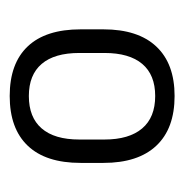

<svg xmlns="http://www.w3.org/2000/svg" viewBox="-13 -673 372 386"><g transform="rotate(-90 173.0 -480.0)"><path d="M173 -315Q107.5 -315 73 -351.8Q38.5 -388.5 38.5 -458V-504Q38.5 -574 73 -610.2Q107.5 -646.5 173 -646.5Q238.5 -646.5 272.8 -610.2Q307 -574 307 -504V-458Q307 -388.5 272.5 -351.8Q238 -315 173 -315ZM173 -354Q215.5 -354 237.5 -380Q259.5 -406 259.5 -456V-506.5Q259.5 -556.5 237.5 -582.2Q215.5 -608 173 -608Q130 -608 107.8 -582.2Q85.5 -556.5 85.5 -506.5V-456Q85.5 -406.5 107.8 -380.2Q130 -354 173 -354Z"/></g></svg>

Font: Anek Kannada Light
Style: Regular
Weight: 300
Designer: Vaishnavi Murthy, Maithili Shingre (Kannada) & Yesha Goshar (Latin)
Foundry: Ek Type
Version: Version 1.003